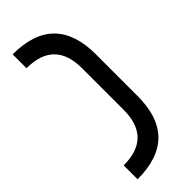

<svg xmlns="http://www.w3.org/2000/svg" viewBox="-282 -819 955 955"><g transform="rotate(-45 195.5 -341.5)"><path d="M341.8 -488.3V-195.3Q341.8 97.7 48.8 97.7V0Q244.1 0 244.1 -195.3V-488.3Q244.1 -683.6 48.8 -683.6V-781.2Q341.8 -781.2 341.8 -488.3Z"/></g></svg>

Font: BabelStone Runic Staveless Rule
Style: Regular
Weight: 400
Designer: Andrew West
Foundry: BabelStone
Version: Version 3.002 March 14, 2022